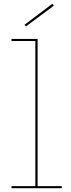

<svg xmlns="http://www.w3.org/2000/svg" viewBox="-20 -996 376 1016"><path d="M307 -11V0H41V-11H167V-779H41V-790H179V-11ZM265 -966 117 -856 110 -865 257 -976Z"/></svg>

Font: Hepta Slab Thin
Style: Regular
Weight: 250
Designer: Michael LaGattuta
Foundry: Michael LaGattuta
Version: Version 1.100; ttfautohint (v1.8) -l 8 -r 50 -G 200 -x 14 -D